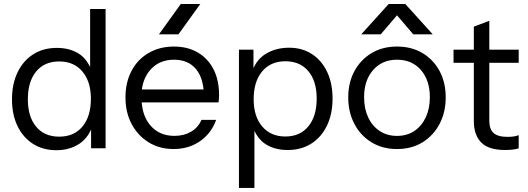

<svg xmlns="http://www.w3.org/2000/svg" viewBox="-20 -746 2645 961"><path d="M431.1 -700.8V-410.7C418.8 -435.1 403.5 -456.8 381.7 -472.4C350.1 -495 311 -506.3 264.6 -506.3C219.4 -506.3 180 -495.6 146.5 -474.3C112.8 -452.9 86.8 -422.9 68.1 -384.3C49.4 -345.6 40 -300.4 40 -248.8C40 -197.7 49.2 -153.2 67.6 -115.2C86 -77 111.8 -47.4 145 -26.1C178.3 -4.8 217.1 5.8 261.7 5.8C306.8 5.8 345.7 -5.2 378.3 -27.1C404.8 -44.9 422.8 -69.3 435.9 -97.4V-3.9H508.5V-700.8ZM392.8 -112.8C364.8 -78.9 325.9 -62 276.2 -62C227.1 -62 188.7 -78.6 161 -111.8C133.3 -145 119.4 -190.7 119.4 -248.8C119.4 -308.1 133.3 -354.6 161 -388.2C188.7 -421.7 227.1 -438.5 276.2 -438.5C325.2 -438.5 364 -421.7 392.3 -388.2C420.7 -354.6 434.9 -309.2 434.9 -251.7C434.9 -193 420.9 -146.7 392.8 -112.8Z M1048.9 -398.8C1030.5 -434.9 1004.4 -463 970.5 -483C936.6 -503 896.8 -513 851 -513C803.2 -513 760.9 -502.4 724.2 -481.1C687.4 -459.8 658.8 -429.9 638.5 -391.6C618.2 -353.1 608 -308.9 608 -258.5C608 -208.2 618.3 -163.7 639 -124.9C659.6 -86.3 688 -55.8 724.2 -33.5C760.3 -11.1 801.9 -0.1 849 -0.1C899.4 -0.1 943.4 -13.1 981.1 -39.3C1018.9 -65.4 1045.8 -101.1 1062 -146.2H988.4C977.4 -120.4 960 -100.6 936.1 -86.7C912.3 -72.8 884.5 -65.9 852.9 -65.9C802.6 -65.9 762.4 -83.5 732.4 -118.6C707.1 -148.3 693.1 -186.9 689.1 -233.4H1073.6C1074.9 -240.5 1075.7 -246.9 1076 -252.6C1076.3 -258.4 1076.5 -264.6 1076.5 -271.1C1076.5 -320.1 1067.3 -362.7 1048.9 -398.9ZM690 -298.1C695.4 -337.7 709.5 -370.5 732.4 -396.4C762.4 -430.3 801.9 -447.2 851 -447.2C898.7 -447.2 935.7 -431.2 961.8 -399.3C982.4 -374.1 994.5 -340.2 998.9 -298.1ZM982.4 -726H884.9L775.5 -574H873.1Z M1617.4 -386.2C1599.3 -424.3 1574 -454 1541.4 -475.3C1508.8 -496.6 1470.6 -507.2 1426.7 -507.2C1381.5 -507.2 1341.8 -496.3 1307.6 -474.8C1280.3 -457.4 1261.9 -433.4 1248.6 -405.6V-497.5H1176V194.6H1253.4V-90.8C1265.7 -66.3 1281 -44.6 1302.8 -29C1334.4 -6.4 1373.5 4.8 1419.9 4.8C1465.1 4.8 1504.5 -5.8 1538 -27.1C1571.6 -48.4 1597.7 -78.4 1616.4 -117C1635.1 -155.8 1644.5 -200.9 1644.5 -252.6C1644.5 -303.6 1635.5 -348.1 1617.4 -386.2ZM1523.5 -113.7C1495.8 -79.8 1457.4 -62.8 1408.3 -62.8C1359.3 -62.8 1320.6 -79.6 1292.2 -113.2C1263.8 -146.7 1249.6 -192.2 1249.6 -249.6C1249.6 -308.4 1263.8 -354.7 1292.2 -388.6C1320.6 -422.4 1359.3 -439.4 1408.3 -439.4C1457.4 -439.4 1495.8 -422.8 1523.5 -389.6C1551.2 -356.4 1565.1 -310.6 1565.1 -252.6C1565.1 -193.8 1551.2 -147.6 1523.5 -113.7Z M2180.4 -390.1C2160 -428.2 2131.6 -458.2 2095.2 -480.1C2058.7 -502 2016 -513 1966.9 -513C1918.5 -513 1876.1 -502 1839.6 -480.1C1803.2 -458.2 1774.6 -428.1 1754 -390.1C1733.3 -352 1723 -308.1 1723 -258.4C1723 -209.4 1733.2 -165.4 1753.5 -126.3C1773.8 -87.3 1802.4 -56.5 1839.2 -33.9C1875.9 -11.3 1918.5 0 1966.9 0C2016 0 2058.7 -11.3 2095.2 -33.9C2131.6 -56.5 2160 -87.3 2180.4 -126.3C2200.7 -165.3 2210.9 -209.3 2210.9 -258.4C2210.9 -308.1 2200.7 -352 2180.4 -390.1ZM2111.1 -158.8C2097.6 -129.8 2078.6 -107 2054 -90.5C2029.5 -74.1 2000.5 -65.8 1966.9 -65.8C1934 -65.8 1905.1 -74.1 1880.3 -90.5C1855.4 -107 1836.2 -129.7 1822.7 -158.8C1809.1 -187.8 1802.4 -221.3 1802.4 -259.4C1802.4 -316.2 1817.5 -361.8 1847.9 -395.9C1878.2 -430 1917.9 -447.2 1966.9 -447.2C2016.6 -447.2 2056.5 -430.1 2086.5 -395.9C2116.5 -361.7 2131.5 -316.2 2131.5 -259.4C2131.5 -221.3 2124.7 -187.8 2111.1 -158.7ZM1967.2 -669.5 2048.5 -574H2146.1L2008.6 -726H1925.4L1787.9 -574H1885.5Z M2576.2 -431.7V-497.5H2429.1V-641.8L2351.6 -612.7V-497.5H2250V-431.7H2351.6V-140.4C2351.6 -93.2 2364.1 -57.4 2388.9 -32.4C2413.8 -7.6 2453.6 4.8 2508.5 4.8C2523.3 4.8 2536.7 3.9 2548.6 2.4C2560.6 0.9 2569.8 -1.3 2576.2 -3.9V-69.6C2570.4 -67.1 2562.8 -64.9 2553.5 -63.3C2544.1 -61.7 2533 -61 2520.1 -61C2487.8 -61 2464.6 -67.4 2450.4 -80.3C2436.2 -93.2 2429.1 -113.5 2429.1 -141.3V-431.7Z"/></svg>

Font: Diatome
Style: Regular
Weight: 400
Designer: 15.100.17
Foundry: 15.100.17
Version: Version 1.008;Fontself Maker 3.5.8